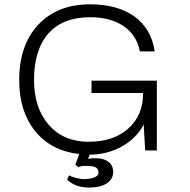

<svg xmlns="http://www.w3.org/2000/svg" viewBox="-20 -722 873 884"><path d="M327.1 36.1 340.8 47.9Q349.6 43.9 360.4 42Q366.2 42 377 42Q405.3 42 418 46.9Q433.6 54.7 433.6 73.2Q433.6 87.9 414.1 94.7Q397.5 102.5 366.2 102.5Q348.6 102.5 328.1 96.7Q308.6 91.8 297.9 85L289.1 104.5Q302.7 119.1 324.2 128.9Q352.5 141.6 389.6 141.6Q441.4 141.6 470.7 123Q501 103.5 501 69.3Q501 39.1 478.5 22.5Q458 6.8 424.8 6.8Q411.1 6.8 402.3 6.8Q393.6 7.8 385.7 9.8L392.6 -9.8Q476.6 -10.7 543 -48.8Q607.4 -85 641.6 -148.4L648.4 -29.3H702.1V-350.6H401.4V-293.9H638.7V-291Q638.7 -191.4 571.3 -130.9Q503.9 -69.3 387.7 -69.3Q272.5 -69.3 204.1 -147.5Q136.7 -225.6 136.7 -353.5Q136.7 -494.1 204.1 -569.3Q270.5 -642.6 394.5 -642.6Q488.3 -642.6 547.9 -602.5Q609.4 -561.5 624 -485.4H692.4Q676.8 -589.8 598.6 -646.5Q520.5 -702.1 394.5 -702.1Q245.1 -702.1 157.2 -609.4Q68.4 -515.6 68.4 -352.5Q68.4 -210 141.6 -118.2Q215.8 -27.3 344.7 -12.7Z"/></svg>

Font: Dotum
Style: Regular
Weight: 400
Version: Version 2.21